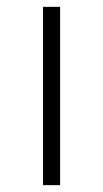

<svg xmlns="http://www.w3.org/2000/svg" viewBox="-20 -542 301 562"><path d="M106 -522H156V0H106Z"/></svg>

Font: Montserrat Alternates Light
Style: Regular
Weight: 300
Designer: Julieta Ulanovsky
Foundry: Julieta Ulanovsky
Version: Version 7.200